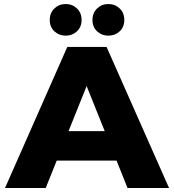

<svg xmlns="http://www.w3.org/2000/svg" viewBox="-20 -933 864 953"><path d="M5 0 314 -700H509L819 0H613L371 -603H449L207 0ZM174 -136 225 -282H567L618 -136ZM518 -756Q485 -756 462 -777.5Q439 -799 439 -834Q439 -869 462 -891Q485 -913 518 -913Q551 -913 574 -891Q597 -869 597 -834Q597 -799 574 -777.5Q551 -756 518 -756ZM306 -756Q273 -756 250 -777.5Q227 -799 227 -834Q227 -869 250 -891Q273 -913 306 -913Q339 -913 362 -891Q385 -869 385 -834Q385 -799 362 -777.5Q339 -756 306 -756Z"/></svg>

Font: MOST Montserrat ExtraBold
Style: Regular
Weight: 800
Designer: Julieta Ulanovsky
Foundry: Julieta Ulanovsky
Version: Version 8.000;March 11, 2024;FontCreator 15.0.0.2926 64-bit